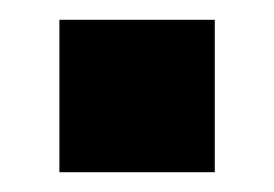

<svg xmlns="http://www.w3.org/2000/svg" viewBox="-20 -429 277 194"><path d="M40 -409H197V-255H40Z"/></svg>

Font: Overused Grotesk
Style: Bold
Weight: 700
Version: Version 0.003